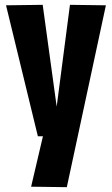

<svg xmlns="http://www.w3.org/2000/svg" viewBox="-20 -565 465 796"><path d="M109 209 158 0H137L5 -543L157 -545L215 -123L270 -545L419 -543L257 211Z"/></svg>

Font: Georama Condensed
Style: Bold
Weight: 700
Width: 3
Designer: Jean-Baptiste Levee
Foundry: Production Type
Version: Version 1.000